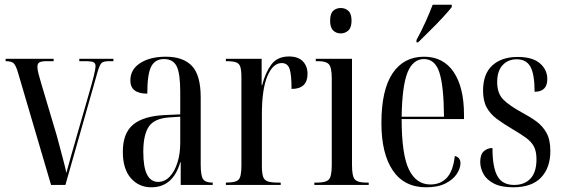

<svg xmlns="http://www.w3.org/2000/svg" viewBox="-20 -786 2390 816"><path d="M56 -479Q47 -509 37.5 -517.5Q28 -526 4 -526V-536H208V-526H180Q156 -526 147.5 -521Q139 -516 139 -502Q139 -490 144 -471Q149 -452 155 -432L220 -214Q225 -197 233 -166Q241 -135 249.5 -103.5Q258 -72 262 -51Q274 -95 281.5 -121.5Q289 -148 295 -168.5Q301 -189 308 -214L354 -374Q371 -432 378.5 -462.5Q386 -493 386 -506Q386 -517 377.5 -521.5Q369 -526 340 -526H317V-536H462V-526H444Q422 -526 413 -519.5Q404 -513 394 -478L258 0H197Z M623 10Q570 10 536 -29Q502 -68 502 -141Q502 -220 546 -256.5Q590 -293 681 -297L746 -300V-396Q746 -475 730.5 -505Q715 -535 677 -535Q639 -535 622.5 -503Q606 -471 606 -388Q534 -388 534 -444Q534 -491 576 -518Q618 -545 685 -545Q758 -545 795.5 -506Q833 -467 833 -372V-87Q833 -38 843.5 -24Q854 -10 882 -10H884V0H748V-96H746Q715 10 623 10ZM652 -13Q680 -13 701 -35Q722 -57 734 -94.5Q746 -132 746 -178V-290L700 -287Q636 -283 612.5 -248Q589 -213 589 -141Q589 -75 605 -44Q621 -13 652 -13Z M940 0V-10H941Q982 -10 994 -22.5Q1006 -35 1006 -81V-456Q1006 -487 1001.5 -501.5Q997 -516 983.5 -521Q970 -526 943 -526H940V-536H1092V-424H1094Q1108 -478 1133.5 -512Q1159 -546 1208 -546Q1247 -546 1267 -525.5Q1287 -505 1287 -472Q1287 -408 1219 -408Q1219 -470 1210.5 -494Q1202 -518 1177 -518Q1140 -518 1116.5 -462.5Q1093 -407 1093 -300V-81Q1093 -51 1098 -35.5Q1103 -20 1118 -15Q1133 -10 1162 -10H1173V0Z M1428 -644Q1409 -644 1396 -656.5Q1383 -669 1383 -698Q1383 -728 1396 -740Q1409 -752 1428 -752Q1447 -752 1460.5 -740Q1474 -728 1474 -698Q1474 -669 1460.5 -656.5Q1447 -644 1428 -644ZM1316 0V-10H1329Q1365 -10 1377.5 -23Q1390 -36 1390 -85V-452Q1390 -499 1378 -512.5Q1366 -526 1332 -526H1322V-536H1476V-84Q1476 -36 1488.5 -23Q1501 -10 1536 -10H1547V0Z M1791 10Q1698 10 1649.5 -61.5Q1601 -133 1601 -263Q1601 -404 1648.5 -474.5Q1696 -545 1782 -545Q1864 -545 1908 -480Q1952 -415 1952 -298V-280H1687Q1687 -129 1718 -65.5Q1749 -2 1809 -2Q1853 -2 1879.5 -31Q1906 -60 1913 -123Q1937 -117 1937 -92Q1937 -71 1921.5 -47Q1906 -23 1873.5 -6.5Q1841 10 1791 10ZM1867 -290Q1866 -420 1847.5 -477.5Q1829 -535 1782 -535Q1735 -535 1712 -478Q1689 -421 1687 -290ZM1750 -616Q1771 -654 1788.5 -693Q1806 -732 1819 -766H1900V-756Q1887 -739 1861.5 -711.5Q1836 -684 1807.5 -656Q1779 -628 1757 -606H1750Z M2161 10Q2110 10 2079 -6Q2048 -22 2034.5 -47Q2021 -72 2021 -98Q2021 -130 2036.5 -143.5Q2052 -157 2073 -157Q2073 -75 2094 -37.5Q2115 0 2165 0Q2209 0 2234.5 -27Q2260 -54 2260 -109Q2260 -143 2249 -163.5Q2238 -184 2216 -200Q2194 -216 2160 -236Q2121 -259 2092.5 -280Q2064 -301 2048.5 -329Q2033 -357 2033 -401Q2033 -472 2072.5 -508Q2112 -544 2180 -544Q2243 -544 2274.5 -517Q2306 -490 2306 -450Q2306 -396 2252 -396Q2252 -470 2234.5 -502Q2217 -534 2176 -534Q2139 -534 2116 -509Q2093 -484 2093 -437Q2093 -389 2119 -363Q2145 -337 2198 -308Q2232 -290 2259 -270.5Q2286 -251 2302.5 -221.5Q2319 -192 2319 -144Q2319 -73 2279.5 -31.5Q2240 10 2161 10Z"/></svg>

Font: Noto Serif Display ExtraCondensed
Style: Regular
Weight: 400
Width: 2
Designer: Monotype Design Team
Foundry: Monotype Imaging Inc.
Version: Version 2.009